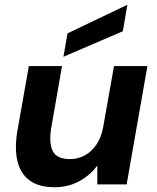

<svg xmlns="http://www.w3.org/2000/svg" viewBox="-20 -773 659 805"><path d="M208 12Q142 12 103.5 -17Q65 -46 53 -98Q41 -150 52 -219L101 -496H240L194 -232Q185 -172 201.5 -139Q218 -106 274 -106Q307 -106 335.5 -121.5Q364 -137 384 -166.5Q404 -196 412 -237L458 -496H598L511 0H388V-79Q358 -38 312 -13Q266 12 208 12ZM246 -535 263 -633 514 -753 495 -642Z"/></svg>

Font: DM Sans 24pt ExtraBold
Style: Italic
Weight: 800
Italic angle: -10°
Designer: Colophon Foundry, Jonny Pinhorn
Foundry: Colophon Foundry
Version: Version 4.004;gftools[0.9.30]